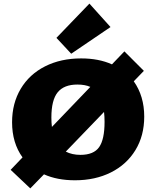

<svg xmlns="http://www.w3.org/2000/svg" viewBox="-20 -991 865 1065"><path d="M780 -344Q780 -238 731 -158Q682 -78 595 -34.5Q508 9 396 9Q297 9 224 -24L148 54L39 -49L105 -118Q47 -198 47 -313Q47 -418 95 -498.5Q143 -579 230 -623Q317 -667 430 -667Q528 -667 601 -634L670 -706L778 -598L722 -540Q780 -458 780 -344ZM268 -287 481 -509Q452 -522 409 -522Q335 -522 300 -479Q265 -436 265 -339Q265 -311 268 -287ZM560 -315Q560 -345 557 -370L345 -150Q380 -132 426 -132Q500 -132 530 -175Q560 -218 560 -315ZM293 -781 476 -971 593 -841 375 -693Z"/></svg>

Font: Ysabeau Black
Style: Regular
Weight: 900
Designer: Christian Thalmann (Catharsis Fonts)
Version: Version 0.003